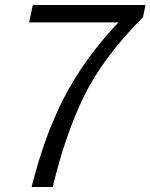

<svg xmlns="http://www.w3.org/2000/svg" viewBox="-20 -752 605 772"><path d="M192 0H107Q159 -208 239 -362Q319 -516 456 -662H97L112 -732H565L555 -683Q394 -521 318 -365.5Q242 -210 192 0Z"/></svg>

Font: l_WÎeÑOS 300W
Style: Regular
Weight: 300
Designer: R?O
Version: Version 2.00 June 21, 2023